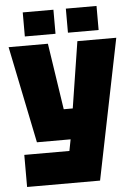

<svg xmlns="http://www.w3.org/2000/svg" viewBox="-58 -910 668 954"><g transform="rotate(-5 275.5 -433.0)"><path d="M38 0V-160H263L274 -217H106L7 -700H203L253 -369H298L350 -700H544L402 0ZM92 -746V-866H245V-746ZM307 -746V-866H460V-746Z"/></g></svg>

Font: Tektur SemiCondensed ExtraBold
Style: Regular
Weight: 800
Width: 4
Designer: Adam Jagosz
Foundry: Adam Jagosz
Version: Version 1.005;gftools[0.9.30]